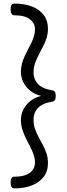

<svg xmlns="http://www.w3.org/2000/svg" viewBox="-20 -970 369 1065"><path d="M61 75Q50 75 44.5 67.5Q39 60 39 42Q39 24 44.5 17Q50 10 61 10Q99 10 124.5 0Q150 -10 162 -28Q174 -46 174 -68Q174 -91 166 -113.5Q158 -136 146.5 -158Q135 -180 123.5 -203Q112 -226 104 -251.5Q96 -277 96 -305Q96 -334 109 -361Q122 -388 147 -408.5Q172 -429 208 -438Q172 -447 147 -467.5Q122 -488 109 -515Q96 -542 96 -570Q96 -594 101.5 -615.5Q107 -637 116 -656.5Q125 -676 135 -695Q145 -714 154 -732.5Q163 -751 168.5 -769.5Q174 -788 174 -808Q174 -841 146 -863Q118 -885 61 -885Q50 -885 44.5 -892.5Q39 -900 39 -918Q39 -936 44.5 -943Q50 -950 61 -950Q114 -950 155.5 -934.5Q197 -919 221.5 -888Q246 -857 246 -809Q246 -786 240 -765Q234 -744 225 -725Q216 -706 206 -687.5Q196 -669 187 -650Q178 -631 172 -611.5Q166 -592 166 -570Q166 -544 177 -523Q188 -502 210 -488.5Q232 -475 266 -470Q278 -468 283.5 -462Q289 -456 289 -438Q289 -420 283.5 -413.5Q278 -407 266 -405Q232 -400 210 -386.5Q188 -373 177 -352.5Q166 -332 166 -305Q166 -279 174 -255.5Q182 -232 194 -210Q206 -188 218 -165.5Q230 -143 238 -118.5Q246 -94 246 -66Q246 -19 221.5 12Q197 43 155.5 59Q114 75 61 75Z"/></svg>

Font: Playwrite GB S Light
Style: Regular
Weight: 300
Designer: Veronika Burian, José Scaglione
Foundry: TypeTogether
Version: Version 1.002